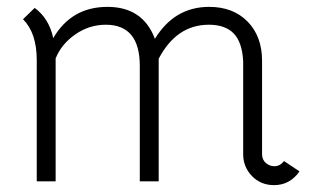

<svg xmlns="http://www.w3.org/2000/svg" viewBox="-20 -528 936 559"><path d="M47 -472 81 -505Q123 -474 135 -417Q188 -508 293 -508Q396 -508 431 -415Q488 -508 589 -508Q659 -508 701 -465Q743 -422 743 -351V-79Q743 -63 754 -53.5Q765 -44 779 -44Q795 -44 807 -59L852 -29Q824 11 778 11Q739 11 713.5 -15.5Q688 -42 688 -79V-350Q685 -405 660.5 -430.5Q636 -456 588 -456Q494 -456 442 -357V0H387V-336Q387 -456 288 -456Q240 -456 199.5 -428Q159 -400 142 -358V0H87V-353Q87 -432 47 -472Z"/></svg>

Font: Bellota
Style: Regular
Weight: 400
Designer: Kemie Guaida
Foundry: Kemie Guaida
Version: Version 1.000;PS 002.000;hotconv 1.0.70;makeotf.lib2.5.58329